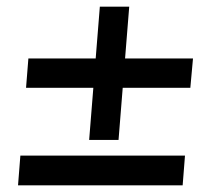

<svg xmlns="http://www.w3.org/2000/svg" viewBox="-20 -555 640 575"><path d="M558 -380 550 -292H58L65 -380ZM279 -535H367L335 -136H247ZM534 -89 527 0H34L41 -89Z"/></svg>

Font: Muli
Style: Bold Italic
Weight: 700
Italic angle: -4.541°
Designer: Vernon Adams
Foundry: Vernon Adams
Version: Version 2.100; ttfautohint (v1.8.1.43-b0c9)